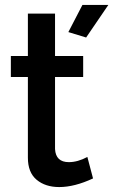

<svg xmlns="http://www.w3.org/2000/svg" viewBox="-20 -750 459 778"><path d="M329 -598 257 -620 314 -730H419ZM357 -27Q282 8 220 8Q164 8 128.5 -21.5Q93 -51 93 -111V-438H24V-523H93V-695H203V-523H317V-438H203V-146Q206 -93 259 -93Q295 -93 334 -114Z"/></svg>

Font: Raleway-v4020 SemiBold
Style: Regular
Weight: 600
Designer: Matt McInerney, Pablo Impallari, Rodrigo Fuenzalida
Foundry: Matt McInerney, Pablo Impallari, Rodrigo Fuenzalida
Version: Version 4.020;PS 004.020;hotconv 1.0.88;makeotf.lib2.5.64775